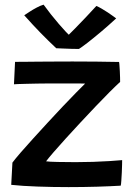

<svg xmlns="http://www.w3.org/2000/svg" viewBox="-20 -780 577 804"><path d="M485.5 -2.5Q444.5 0 386.5 1.8Q328.5 3.5 267 3.5Q200.5 3.5 136.8 1.2Q73 -1 27 -6L32 -99Q43.5 -114.5 66.2 -140.8Q89 -167 118.5 -199.5Q148 -232 180 -266.8Q212 -301.5 242.5 -333.8Q273 -366 297.8 -391.2Q322.5 -416.5 336.5 -430Q329 -430.5 312 -430.5Q295 -430.5 273 -430.5Q251 -430.5 227.2 -430.5Q203.5 -430.5 183 -430.5Q160 -430.5 135.8 -430Q111.5 -429.5 90.5 -429Q69.5 -428.5 55.5 -428Q41.5 -427.5 38.5 -427L43 -521Q56.5 -521 81.8 -521.2Q107 -521.5 139.8 -521.8Q172.5 -522 209.5 -522.2Q246.5 -522.5 283.5 -522.5Q331 -522.5 383 -522Q435 -521.5 478.5 -520.5Q479.5 -517.5 480.2 -506.5Q481 -495.5 481.8 -481.2Q482.5 -467 482.8 -454.5Q483 -442 483 -437Q466 -421.5 439.2 -394.8Q412.5 -368 381 -335Q349.5 -302 317 -267Q284.5 -232 255.2 -199.8Q226 -167.5 204.5 -142.8Q183 -118 173 -104.5Q185.5 -102.5 222.5 -101.8Q259.5 -101 296.5 -101Q332 -101 369.5 -102.2Q407 -103.5 439.2 -105.5Q471.5 -107.5 491.5 -109.5Q491.5 -105 491.2 -90Q491 -75 490 -56.5Q489 -38 488 -22.8Q487 -7.5 485.5 -2.5ZM383.5 -755Q393.5 -751 406.2 -743.5Q419 -736 431.5 -727.8Q444 -719.5 453.5 -712.5Q463 -705.5 466.5 -703Q433.5 -672.5 402.2 -646.2Q371 -620 346.8 -601.2Q322.5 -582.5 310.5 -575Q297 -575 278.8 -575.5Q260.5 -576 243.5 -576.8Q226.5 -577.5 215.5 -578Q183 -608.5 150.2 -642Q117.5 -675.5 81.5 -716Q90.5 -722 104.2 -731Q118 -740 133.5 -748.2Q149 -756.5 162.5 -760.5Q176.5 -741 193 -720.2Q209.5 -699.5 225.5 -680.8Q241.5 -662 254 -648.8Q266.5 -635.5 272 -631H264.5Q274 -640 294.5 -661Q315 -682 339 -707.2Q363 -732.5 383.5 -755Z"/></svg>

Font: Grandstander Thin Medium
Style: Regular
Weight: 500
Version: Version 1.200